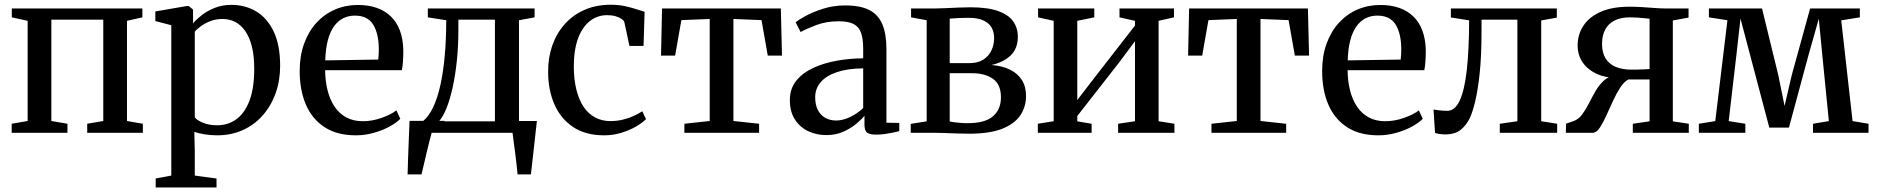

<svg xmlns="http://www.w3.org/2000/svg" viewBox="-20 -574 8112 830"><path d="M30.5 0V-39L99.5 -51V-484L31 -499V-537.5H595.5V-499L529 -484V-51L597.5 -39V0H357V-39L426.5 -51V-489H202V-51L271.5 -39V0Z M653 236.5V197.5L720.5 185V-465L651.5 -483V-524.5L787.5 -548H796L814.5 -532.5V-473Q828 -489.5 851.5 -508Q875 -526.5 907.8 -539.8Q940.5 -553 981 -553Q1039.5 -553 1087.2 -524.8Q1135 -496.5 1163 -438Q1191 -379.5 1191 -289Q1191 -225.5 1171.5 -171Q1152 -116.5 1116 -75.5Q1080 -34.5 1030 -11.8Q980 11 919 11Q891 11 863.2 6.5Q835.5 2 820 -4L822 79V185L916 197.5V236.5ZM918.5 -32.5Q966 -32.5 1002 -58.8Q1038 -85 1058.5 -138.8Q1079 -192.5 1079 -276Q1079 -333.5 1068.5 -374.2Q1058 -415 1039.2 -441.2Q1020.5 -467.5 995.5 -479.8Q970.5 -492 942.5 -492Q914 -492 890.2 -483Q866.5 -474 849 -461.2Q831.5 -448.5 822 -437.5V-67Q830 -55 856.2 -43.8Q882.5 -32.5 918.5 -32.5Z M1518.5 11Q1437.5 11 1383.5 -24Q1329.5 -59 1302.5 -121.5Q1275.5 -184 1275.5 -267Q1275.5 -333 1294.8 -385.8Q1314 -438.5 1348.2 -475.8Q1382.5 -513 1428.2 -532.8Q1474 -552.5 1527 -552.5Q1618.5 -552.5 1669.8 -502.8Q1721 -453 1723.5 -358.5Q1723.5 -328.5 1722 -307.2Q1720.5 -286 1717 -270.5H1385.5Q1386 -223 1396.2 -182.8Q1406.5 -142.5 1426.5 -112.8Q1446.5 -83 1477 -66.5Q1507.5 -50 1548 -50Q1589 -50 1630 -64.5Q1671 -79 1693.5 -97L1710.5 -60.5Q1693 -42.5 1662.8 -26.2Q1632.5 -10 1595 0.5Q1557.5 11 1518.5 11ZM1386 -313 1615 -316.5Q1616.5 -326.5 1617 -338.8Q1617.5 -351 1617.5 -361.5Q1617.5 -427 1593.8 -466.8Q1570 -506.5 1514 -506.5Q1486 -506.5 1463 -494.8Q1440 -483 1423.2 -459.2Q1406.5 -435.5 1397 -399Q1387.5 -362.5 1386 -313Z M1791 0V-47L1807 -49Q1833 -69.5 1852 -109.2Q1871 -149 1883.5 -205Q1896 -261 1902.5 -332Q1909 -403 1909 -486.5L1829.5 -499V-537.5H2291V-499L2223.5 -486.5V0ZM1877.5 -49.5H2119.5V-489H1961.5V-443.5Q1961.5 -375 1955 -312.2Q1948.5 -249.5 1937 -197Q1925.5 -144.5 1910.2 -106.5Q1895 -68.5 1877.5 -49.5ZM1742 180Q1743 145 1744.2 106.8Q1745.5 68.5 1747.2 28.2Q1749 -12 1750.5 -51.5H1903L1847.5 -5Q1843 10.5 1836.5 35.8Q1830 61 1823.5 89.2Q1817 117.5 1811.2 141.8Q1805.5 166 1802 180ZM2217.5 180Q2215.5 159 2212.8 134.5Q2210 110 2206.8 85.2Q2203.5 60.5 2200.5 38.2Q2197.5 16 2195.5 -1L2156.5 -51H2301Q2298.5 -31 2296 -7.5Q2293.5 16 2290.8 40.8Q2288 65.5 2285.2 90.2Q2282.5 115 2279.8 138Q2277 161 2275 180Z M2592 11Q2512 11 2458.2 -24.5Q2404.5 -60 2377 -122.2Q2349.5 -184.5 2349.5 -263Q2349 -324 2367.2 -376.5Q2385.5 -429 2420.5 -468.8Q2455.5 -508.5 2506 -531Q2556.5 -553.5 2621 -553.5Q2654.5 -553.5 2682.8 -547.2Q2711 -541 2732.2 -533.8Q2753.5 -526.5 2766.5 -523L2762 -375.5H2701L2679.5 -476Q2678 -484.5 2667.8 -491.8Q2657.5 -499 2641.2 -503.8Q2625 -508.5 2604.5 -508.5Q2563.5 -508.5 2531 -483.8Q2498.5 -459 2479.8 -410.2Q2461 -361.5 2460.5 -289Q2460.5 -230 2472 -185Q2483.5 -140 2504.2 -110.2Q2525 -80.5 2554.2 -65.5Q2583.5 -50.5 2618 -50.5Q2646.5 -50.5 2672.5 -56.8Q2698.5 -63 2720 -73Q2741.5 -83 2756.5 -93L2772.5 -59Q2756.5 -42.5 2728 -26.2Q2699.5 -10 2664.5 0.5Q2629.5 11 2592 11Z M2938.5 0V-39L3048 -51V-492L2925.5 -487L2898.5 -333.5H2837.5L2842 -537.5H3355.5L3360.5 -333.5H3299L3272 -487L3150.5 -492V-51L3261.5 -39V0Z M3552 10Q3510.5 10 3474.8 -6.5Q3439 -23 3416.8 -56.8Q3394.5 -90.5 3394.5 -141.5Q3394.5 -190.5 3422 -224.8Q3449.5 -259 3495.2 -280.2Q3541 -301.5 3597.2 -311.5Q3653.5 -321.5 3711.5 -322V-364Q3711.5 -405.5 3702.5 -431.5Q3693.5 -457.5 3670.8 -469.8Q3648 -482 3606 -482Q3551.5 -482 3509 -465.8Q3466.5 -449.5 3441 -435.5L3419.5 -477.5Q3432 -488.5 3464 -505.8Q3496 -523 3540 -536.8Q3584 -550.5 3634 -550.5Q3699.5 -550.5 3738.2 -530.5Q3777 -510.5 3794.5 -468.5Q3812 -426.5 3812 -361V-43.5L3867.5 -42.5V-7Q3856.5 -4 3839.5 -0.5Q3822.5 3 3803.8 5.5Q3785 8 3767.5 8Q3741 8 3729 -0.2Q3717 -8.5 3717 -36V-73.5Q3706 -59.5 3682.8 -39.8Q3659.5 -20 3626.5 -5Q3593.5 10 3552 10ZM3594.5 -53Q3623.5 -53 3655.2 -68.2Q3687 -83.5 3711.5 -107V-278.5Q3644.5 -278 3598 -262.2Q3551.5 -246.5 3527.8 -218.8Q3504 -191 3504 -154Q3504 -120 3516 -97.5Q3528 -75 3548.5 -64Q3569 -53 3594.5 -53Z M4170 4Q4146.5 4 4117.8 3Q4089 2 4062.8 1Q4036.5 0 4019.5 0H3917V-38.5L3986 -49.5V-486.5L3918.5 -499V-537.5H4026Q4043.5 -537.5 4068.8 -538.8Q4094 -540 4121.8 -541.2Q4149.5 -542.5 4174.5 -542.5Q4250 -542.5 4295 -526.2Q4340 -510 4360 -481.5Q4380 -453 4380 -415Q4380 -364 4348.8 -334.2Q4317.5 -304.5 4265.5 -293Q4312.5 -289.5 4346 -273Q4379.5 -256.5 4397.5 -228Q4415.5 -199.5 4415.5 -159.5Q4415.5 -112.5 4390.8 -75.5Q4366 -38.5 4312 -17.2Q4258 4 4170 4ZM4162.5 -41.5Q4238.5 -41.5 4272.8 -71.5Q4307 -101.5 4307 -153Q4307 -209.5 4272.2 -233.5Q4237.5 -257.5 4182 -257.5H4085.5V-49Q4093 -47 4105.2 -45.5Q4117.5 -44 4132.5 -42.8Q4147.5 -41.5 4162.5 -41.5ZM4085.5 -301H4169.5Q4207 -301 4230.8 -316.2Q4254.5 -331.5 4266 -356.2Q4277.5 -381 4277.5 -409.5Q4277.5 -435 4266.8 -454.5Q4256 -474 4231.5 -485.5Q4207 -497 4165.5 -497Q4144.5 -497 4123.8 -496Q4103 -495 4085.5 -493.5Z M4466.5 0V-39L4535 -50V-484L4467.5 -499V-537.5H4710.5V-499L4637 -484V-141.5L4701.5 -225.5L4886.5 -463.5V-484L4819.5 -499V-537.5H5055V-499L4988.5 -484V-50L5057 -39V0H4813.5V-39L4886.5 -50V-396L4818 -304L4637 -72.5V-49.5L4699 -39V0Z M5217 0V-39L5326.5 -51V-492L5204 -487L5177 -333.5H5116L5120.5 -537.5H5634L5639 -333.5H5577.5L5550.5 -487L5429 -492V-51L5540 -39V0Z M5938.5 11Q5857.5 11 5803.5 -24Q5749.5 -59 5722.5 -121.5Q5695.5 -184 5695.5 -267Q5695.5 -333 5714.8 -385.8Q5734 -438.5 5768.2 -475.8Q5802.5 -513 5848.2 -532.8Q5894 -552.5 5947 -552.5Q6038.5 -552.5 6089.8 -502.8Q6141 -453 6143.5 -358.5Q6143.5 -328.5 6142 -307.2Q6140.5 -286 6137 -270.5H5805.5Q5806 -223 5816.2 -182.8Q5826.5 -142.5 5846.5 -112.8Q5866.5 -83 5897 -66.5Q5927.5 -50 5968 -50Q6009 -50 6050 -64.5Q6091 -79 6113.5 -97L6130.5 -60.5Q6113 -42.5 6082.8 -26.2Q6052.5 -10 6015 0.5Q5977.5 11 5938.5 11ZM5806 -313 6035 -316.5Q6036.5 -326.5 6037 -338.8Q6037.5 -351 6037.5 -361.5Q6037.5 -427 6013.8 -466.8Q5990 -506.5 5934 -506.5Q5906 -506.5 5883 -494.8Q5860 -483 5843.2 -459.2Q5826.5 -435.5 5817 -399Q5807.5 -362.5 5806 -313Z M6227.5 7Q6213.5 7 6202 5Q6190.5 3 6183.5 0.5L6177 -100.5Q6187.5 -98.5 6203.8 -96.8Q6220 -95 6237 -95Q6269.5 -95 6290.2 -139.5Q6311 -184 6320.8 -271Q6330.5 -358 6331 -486L6252 -498.5V-537.5H6710V-498L6642.5 -485.5V-50L6711.5 -39V0H6463.5V-39L6539.5 -50V-489H6384.5V-438Q6384.5 -331.5 6376.5 -257Q6368.5 -182.5 6357 -135.2Q6345.5 -88 6333.5 -63Q6318.5 -32 6294 -12.5Q6269.5 7 6227.5 7Z M6749 0 6750 -39.5 6782.5 -50.5Q6804 -58.5 6819.5 -79.2Q6835 -100 6848.5 -126.8Q6862 -153.5 6877.2 -180Q6892.5 -206.5 6913.2 -225.5Q6934 -244.5 6963.5 -249L6967 -237.5Q6920 -237.5 6882.2 -254.8Q6844.5 -272 6822.2 -303.5Q6800 -335 6800 -378Q6800 -424.5 6824.8 -462.5Q6849.5 -500.5 6899.2 -522.8Q6949 -545 7024.5 -545Q7050.5 -545 7078.8 -543.2Q7107 -541.5 7133 -539.5Q7159 -537.5 7177 -537.5H7279.5V-498L7211.5 -485.5V-49.5L7280.5 -39V0H7038.5V-39L7111 -49.5V-230.5H7019Q7000 -220 6983.5 -194.5Q6967 -169 6952.5 -137Q6938 -105 6924.2 -74.8Q6910.5 -44.5 6897 -23.8Q6883.5 -3 6868.5 0ZM7031.5 -273Q7043.5 -273 7058.8 -273.2Q7074 -273.5 7088.2 -274.2Q7102.5 -275 7111 -275.5V-493Q7102 -494 7087.2 -495.5Q7072.5 -497 7056.2 -498Q7040 -499 7026.5 -499Q6986 -499 6959.2 -485.2Q6932.5 -471.5 6919 -446Q6905.5 -420.5 6905.5 -384Q6905.5 -345.5 6921.2 -320.8Q6937 -296 6965.5 -284.5Q6994 -273 7031.5 -273Z M7324 0V-39L7395 -50.5L7447.5 -486.5L7367.5 -499V-537.5H7597L7667.5 -249L7694.5 -116L7725.5 -249L7805 -537.5H8020V-499L7939.5 -486L7988.5 -50.5L8057.5 -39V0H7817.5V-39L7886 -50.5L7858 -332.5L7842.5 -493L7797.5 -334L7713.5 -22.5H7628.5L7546 -334.5L7504 -493.5L7486 -333.5L7453 -50.5L7525 -39V0Z"/></svg>

Font: Merriweather 60pt
Style: Regular
Weight: 400
Version: Version 2.100